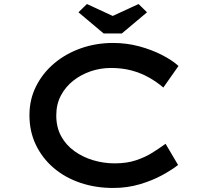

<svg xmlns="http://www.w3.org/2000/svg" viewBox="-20 -922 1026 952"><path d="M541 10Q454 10 378.5 -15.5Q303 -41 246.5 -89Q190 -137 158 -203.5Q126 -270 126 -351Q126 -429 159 -494.5Q192 -560 249 -608Q306 -656 381 -682.5Q456 -709 540 -709Q608 -709 669.5 -692.5Q731 -676 782 -650Q833 -624 865 -595L790 -488Q757 -516 718 -538Q679 -560 632.5 -572.5Q586 -585 530 -585Q479 -585 431 -569Q383 -553 344 -522.5Q305 -492 282 -448.5Q259 -405 259 -350Q259 -291 283 -247Q307 -203 348.5 -173Q390 -143 442 -127.5Q494 -112 549 -112Q609 -112 655 -127.5Q701 -143 736.5 -165.5Q772 -188 801 -209L863 -104Q834 -81 785 -54Q736 -27 673.5 -8.5Q611 10 541 10ZM494 -756 369 -861 411 -902 554 -836H524L667 -902L709 -861L584 -756Z"/></svg>

Font: Lexend Zetta Medium
Style: Regular
Weight: 500
Designer: Bonnie Shaver-Troup, Thomas Jockin
Foundry: Lexend
Version: Version 1.007